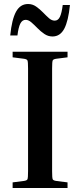

<svg xmlns="http://www.w3.org/2000/svg" viewBox="-20 -938 400 958"><path d="M43 -652V-680H317V-652L262 -645Q246 -643 243 -636.5Q240 -630 240 -596V-84Q240 -50 243 -43.5Q246 -37 262 -35L317 -28V0H43V-28L98 -35Q114 -37 117 -43.5Q120 -50 120 -84V-596Q120 -630 117 -636.5Q114 -643 98 -645ZM242 -756Q220 -756 201.5 -768.5Q183 -781 167 -797.5Q151 -814 136.5 -826.5Q122 -839 108 -839Q91 -839 81.5 -820.5Q72 -802 67 -761H31Q39 -841 60 -879.5Q81 -918 120 -918Q142 -918 160 -905.5Q178 -893 194 -876.5Q210 -860 224 -847.5Q238 -835 253 -835Q270 -835 279 -854Q288 -873 293 -913H329Q321 -833 300.5 -794.5Q280 -756 242 -756Z"/></svg>

Font: Inria Serif
Style: Bold
Weight: 700
Designer: Black Foundry Team
Foundry: Black Foundry
Version: Version 1.000; ttfautohint (v1.8.3)